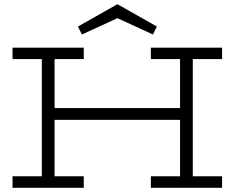

<svg xmlns="http://www.w3.org/2000/svg" viewBox="-20 -899 1123 919"><path d="M40 -670.9H380.9V-616.2H241.2V-381.8H841.8V-616.2H702.1V-670.9H1043V-616.2H902.8V-55.2H1043V0H702.1V-55.2H841.8V-325.2H241.2V-55.2H380.9V0H40V-55.2H180.2V-616.2H40ZM711.9 -733.9 542 -812 372.1 -733.9 353 -772 542 -878.9 731 -772Z"/></svg>

Font: Stint Ultra Expanded
Style: Regular
Weight: 400
Width: 7
Designer: Astigmatic (AOETI)
Foundry: Astigmatic (AOETI)
Version: Version 1.000